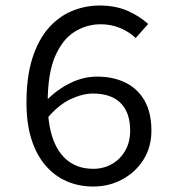

<svg xmlns="http://www.w3.org/2000/svg" viewBox="-20 -670 640 702"><path d="M321.1 12Q268.6 12 224.3 -7.1Q180.1 -26.2 146.8 -64.5Q113.5 -102.8 95.1 -160.4Q76.8 -218.1 76.8 -294.6Q76.8 -390.7 98.8 -458.5Q120.9 -526.3 158.3 -568.3Q195.7 -610.3 243.9 -630.1Q292.2 -649.8 343.9 -649.8Q402.3 -649.8 446.2 -630.5Q490 -611.3 521.8 -582.4L476 -531Q451.7 -554.3 418.6 -567.8Q385.5 -581.3 348.5 -581.3Q297.4 -581.3 253.1 -554.1Q208.8 -526.9 181.6 -464.2Q154.4 -401.6 154.4 -294.6Q154.4 -216.3 173.7 -162.3Q193.1 -108.3 230.3 -80.6Q267.6 -52.8 320.8 -52.8Q358.9 -52.8 389.4 -70.3Q419.9 -87.8 437.9 -119.3Q455.9 -150.8 455.9 -192.6Q455.9 -258.6 421.1 -293.3Q386.3 -328 319.8 -328Q282.2 -328 238.3 -307.6Q194.4 -287.1 152.6 -237.7L149.6 -302.7Q189.6 -343.4 237.5 -366.6Q285.3 -389.9 335 -389.9Q394.1 -389.9 438.9 -367.8Q483.7 -345.7 508.6 -301.9Q533.6 -258.1 533.6 -192.6Q533.6 -131.6 504.2 -85.6Q474.9 -39.6 426.6 -13.8Q378.4 12 321.1 12Z"/></svg>

Font: Source Code Pro ExtraLight
Style: Regular
Weight: 200
Monospace: yes
Designer: Paul D. Hunt, Teo Tuominen
Foundry: Adobe
Version: Version 1.026;hotconv 1.1.0;makeotfexe 2.6.0